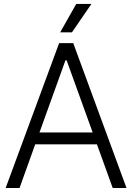

<svg xmlns="http://www.w3.org/2000/svg" viewBox="-20 -944 664 964"><path d="M8.3 0H78.1L156.7 -219.2H466.8L545.9 0H615.2L347.7 -727.5H276.9ZM178.2 -278.8 308.6 -641.1H314.5L445.3 -278.8ZM282.2 -781.7H341.3L439 -924.3H362.8Z"/></svg>

Font: Guggenheim Sans Display Light
Style: Regular
Weight: 300
Designer: Modified by Tom Baber under direction of Pentagram Design 2023
Foundry: rsms
Version: Version 1.001;Glyphs 3.1.2 (3151)